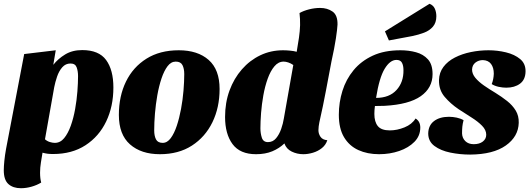

<svg xmlns="http://www.w3.org/2000/svg" viewBox="-32 -796 2801 1016"><path d="M79 200Q37 200 12.5 178Q-12 156 -12 105Q-12 85 -9 55Q-6 25 0 -8L96 -510L263 -530L250 -453Q275 -485 313 -508Q351 -531 403 -531Q491 -531 529.5 -478.5Q568 -426 568 -333Q568 -233 530 -153.5Q492 -74 420.5 -27.5Q349 19 249 19Q232 19 220 17.5Q208 16 193 12Q189 36 184.5 63.5Q180 91 180 118Q180 148 186 170Q163 184 134.5 192Q106 200 79 200ZM258 -40Q287 -40 307.5 -65Q328 -90 342.5 -130.5Q357 -171 365.5 -218.5Q374 -266 377.5 -312Q381 -358 381 -393Q381 -420 373.5 -440Q366 -460 341 -460Q315 -460 297.5 -440Q280 -420 270 -390.5Q260 -361 255 -335L206 -59Q217 -49 231.5 -44.5Q246 -40 258 -40Z M814 20Q715 20 656 -32Q597 -84 597 -188Q597 -287 634.5 -364Q672 -441 743 -485.5Q814 -530 914 -530Q1014 -530 1072 -479Q1130 -428 1130 -325Q1130 -227 1092 -149Q1054 -71 983.5 -25.5Q913 20 814 20ZM829 -40Q853 -40 871.5 -65Q890 -90 903.5 -130.5Q917 -171 926 -219.5Q935 -268 939 -316.5Q943 -365 943 -404Q943 -433 933.5 -451.5Q924 -470 898 -470Q873 -470 854.5 -445.5Q836 -421 822.5 -380.5Q809 -340 800.5 -292Q792 -244 788 -195.5Q784 -147 784 -106Q784 -77 793.5 -58.5Q803 -40 829 -40Z M1323 20Q1238 20 1198.5 -33.5Q1159 -87 1159 -177Q1159 -253 1182.5 -317Q1206 -381 1248 -429Q1290 -477 1345.5 -503.5Q1401 -530 1466 -530Q1483 -530 1503.5 -528Q1524 -526 1538 -522Q1545 -562 1550 -596.5Q1555 -631 1556 -663Q1556 -680 1555.5 -695.5Q1555 -711 1553 -727Q1574 -739 1603.5 -746.5Q1633 -754 1662 -754Q1700 -754 1727.5 -735Q1755 -716 1754 -666Q1753 -643 1745.5 -593Q1738 -543 1722 -471Q1708 -398 1693 -317.5Q1678 -237 1658 -149Q1656 -140 1654.5 -128Q1653 -116 1653 -107Q1653 -88 1664 -72Q1675 -56 1700 -54Q1692 -29 1671.5 -12.5Q1651 4 1624.5 12Q1598 20 1573 20Q1540 20 1511.5 6Q1483 -8 1473 -37Q1446 -11 1409 4.5Q1372 20 1323 20ZM1386 -44Q1412 -44 1429 -64.5Q1446 -85 1456 -114Q1466 -143 1470 -169L1520 -452Q1507 -461 1493.5 -465.5Q1480 -470 1469 -470Q1441 -470 1420 -445Q1399 -420 1384.5 -379.5Q1370 -339 1361.5 -291.5Q1353 -244 1349.5 -198Q1346 -152 1346 -117Q1346 -91 1353.5 -67.5Q1361 -44 1386 -44Z M1974 20Q1912 20 1864 -2Q1816 -24 1788.5 -70Q1761 -116 1761 -189Q1761 -254 1780 -315Q1799 -376 1839 -424.5Q1879 -473 1940.5 -501.5Q2002 -530 2087 -530Q2131 -530 2169.5 -519.5Q2208 -509 2232.5 -482Q2257 -455 2257 -404Q2257 -331 2194.5 -287Q2132 -243 2003 -236Q1991 -236 1978 -235.5Q1965 -235 1952 -235Q1949 -214 1949 -193Q1949 -151 1967.5 -128.5Q1986 -106 2031 -106Q2069 -106 2108.5 -122Q2148 -138 2167 -169Q2192 -154 2192 -121Q2192 -77 2161 -45.5Q2130 -14 2080.5 3Q2031 20 1974 20ZM1958 -278Q2028 -278 2066 -319.5Q2104 -361 2103 -425Q2103 -449 2095 -464Q2087 -479 2066 -479Q2032 -479 2003.5 -432Q1975 -385 1958 -278ZM2026 -582 2005 -630 2241 -776Q2261 -768 2269 -750Q2277 -732 2277 -710Q2277 -676 2259 -655Q2241 -634 2212 -623Q2183 -612 2149 -605Z M2456 22Q2402 22 2351 11.5Q2300 1 2267 -23.5Q2234 -48 2234 -90Q2235 -133 2265 -155.5Q2295 -178 2344 -178Q2364 -178 2385 -173.5Q2406 -169 2421 -160Q2416 -141 2414.5 -125.5Q2413 -110 2413 -90Q2414 -65 2430.5 -49Q2447 -33 2475 -33Q2505 -33 2523 -47Q2541 -61 2541 -83Q2541 -108 2519 -130.5Q2497 -153 2463.5 -174Q2430 -195 2395 -218Q2352 -247 2321 -283.5Q2290 -320 2291 -372Q2292 -412 2314.5 -442Q2337 -472 2375 -491.5Q2413 -511 2459.5 -520.5Q2506 -530 2553 -530Q2600 -530 2645.5 -519Q2691 -508 2720.5 -483.5Q2750 -459 2749 -417Q2748 -374 2719.5 -353Q2691 -332 2647 -332Q2628 -332 2607 -336.5Q2586 -341 2570 -351Q2580 -376 2581 -406Q2581 -438 2566.5 -457.5Q2552 -477 2523 -478Q2501 -478 2484 -465Q2467 -452 2466 -428Q2466 -405 2483.5 -384Q2501 -363 2529 -343.5Q2557 -324 2589 -305Q2623 -284 2651.5 -261.5Q2680 -239 2697 -211Q2714 -183 2713 -146Q2711 -73 2644.5 -26Q2578 21 2456 22Z"/></svg>

Font: Sansita Swashed ExtraBold
Style: Regular
Weight: 800
Designer: Pablo Cosgaya
Foundry: Omnibus-Type
Version: Version 1.003; ttfautohint (v1.8.3)